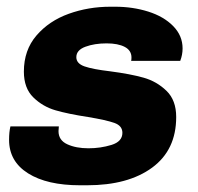

<svg xmlns="http://www.w3.org/2000/svg" viewBox="-20 -541 589 571"><path d="M523 -397Q523 -378 516 -360H370Q371 -363 371 -370Q371 -391 351 -401.5Q331 -412 297 -412Q261 -412 234 -402Q207 -392 207 -371Q207 -352 231.5 -343.5Q256 -335 307 -329Q368 -321 407 -310Q446 -299 475 -271Q504 -243 504 -193Q504 -95 432.5 -42.5Q361 10 239 10H218Q120 10 63.5 -25.5Q7 -61 7 -125Q7 -149 11 -165H155L154 -151Q154 -124 180 -112Q206 -100 243 -100Q279 -100 311.5 -110Q344 -120 344 -146Q344 -167 320 -175.5Q296 -184 242 -193Q183 -202 145 -213Q107 -224 79 -251.5Q51 -279 51 -328Q51 -392 88.5 -435.5Q126 -479 184.5 -500Q243 -521 308 -521H323Q375 -521 421 -506.5Q467 -492 495 -463.5Q523 -435 523 -397Z"/></svg>

Font: Chivo ExtraBold Italic
Style: Regular
Weight: 800
Italic angle: -8.05°
Designer: Hector Gatti
Foundry: Omnibus-Type
Version: Version 1.007